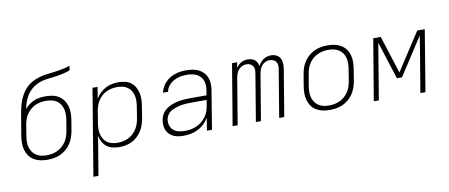

<svg xmlns="http://www.w3.org/2000/svg" viewBox="-78 -1064 3757 1607"><g transform="rotate(-10 1800.0 -260.0)"><path d="M250 8Q250 8 250 8Q250 8 250 8H249Q219 8 190 2Q161 -4 136.5 -18.5Q112 -33 95.5 -56Q79 -79 71 -107Q63 -135 63 -165Q63 -195 68 -226L83 -316Q86 -330 88 -344Q90 -358 92 -372Q98 -405 104 -437Q110 -469 120.5 -501Q131 -533 147.5 -563.5Q164 -594 188.5 -619Q213 -644 244 -660.5Q275 -677 307 -686Q339 -695 372 -698.5Q405 -702 437.5 -706.5Q470 -711 502.5 -717.5Q535 -724 568 -735L561 -697Q536 -687 510 -681Q484 -675 458.5 -670.5Q433 -666 407 -663.5Q381 -661 355 -657Q329 -653 303.5 -644.5Q278 -636 255 -621Q232 -606 213 -585.5Q194 -565 181 -541Q168 -517 160 -491.5Q152 -466 147 -441Q163 -461 184 -476.5Q205 -492 228 -501.5Q251 -511 275.5 -514.5Q300 -518 323 -518Q354 -518 383 -512.5Q412 -507 436 -492Q460 -477 476.5 -454Q493 -431 501 -403Q509 -375 509 -345Q509 -315 504 -285L489 -194Q484 -167 474.5 -140Q465 -113 448.5 -88.5Q432 -64 409 -44.5Q386 -25 359.5 -13Q333 -1 305 3.5Q277 8 250 8ZM250 -30Q273 -30 296.5 -34.5Q320 -39 341.5 -49Q363 -59 382 -75.5Q401 -92 414.5 -112.5Q428 -133 435.5 -155.5Q443 -178 447 -201L462 -291Q466 -315 466.5 -339Q467 -363 461 -385.5Q455 -408 442.5 -427Q430 -446 411 -458Q392 -470 369 -475Q346 -480 321 -480Q299 -480 276 -476Q253 -472 231 -462Q209 -452 190 -435.5Q171 -419 157.5 -399Q144 -379 136.5 -356.5Q129 -334 125 -311L110 -219Q106 -195 105.5 -171Q105 -147 111 -124.5Q117 -102 129.5 -83.5Q142 -65 161 -52.5Q180 -40 203 -35Q226 -30 250 -30Z M603 215 725 -520H768L752 -421Q766 -447 788 -468Q810 -489 836 -503Q862 -517 890 -522.5Q918 -528 946 -528Q975 -528 1002.5 -521.5Q1030 -515 1051.5 -499Q1073 -483 1086.5 -459Q1100 -435 1106 -408Q1112 -381 1111 -352Q1110 -323 1105 -294L1089 -194Q1084 -168 1075.5 -141.5Q1067 -115 1051.5 -91Q1036 -67 1014.5 -47Q993 -27 967.5 -14.5Q942 -2 914.5 3Q887 8 861 8Q831 8 803 1Q775 -6 754 -22.5Q733 -39 719.5 -63.5Q706 -88 701 -115L646 215ZM853 -30Q876 -30 899 -34.5Q922 -39 943.5 -49.5Q965 -60 983.5 -76.5Q1002 -93 1015 -113.5Q1028 -134 1035.5 -156Q1043 -178 1047 -201L1063 -301Q1067 -325 1067.5 -348.5Q1068 -372 1063 -394.5Q1058 -417 1045.5 -436Q1033 -455 1015 -467.5Q997 -480 974 -485Q951 -490 927 -490Q905 -490 882 -485.5Q859 -481 838 -471Q817 -461 798.5 -445Q780 -429 767 -409Q754 -389 746.5 -367Q739 -345 735 -323L719 -223Q715 -199 714 -175Q713 -151 718.5 -128.5Q724 -106 735.5 -86.5Q747 -67 765 -54Q783 -41 806 -35.5Q829 -30 853 -30Z M1408 8Q1386 8 1364 5Q1342 2 1322.5 -7Q1303 -16 1288 -30.5Q1273 -45 1264.5 -64Q1256 -83 1254 -105.5Q1252 -128 1256 -150Q1259 -169 1267 -188Q1275 -207 1289 -222.5Q1303 -238 1321 -249Q1339 -260 1358 -267.5Q1377 -275 1396.5 -280Q1416 -285 1435.5 -287.5Q1455 -290 1474 -291Q1493 -292 1513 -292H1654L1660 -331Q1664 -352 1663.5 -373.5Q1663 -395 1656 -414.5Q1649 -434 1635.5 -449Q1622 -464 1604 -473Q1586 -482 1564.5 -486Q1543 -490 1522 -490Q1503 -490 1484.5 -488Q1466 -486 1448 -480.5Q1430 -475 1412 -466Q1394 -457 1379.5 -443.5Q1365 -430 1355 -413Q1345 -396 1342 -377H1299Q1304 -400 1315.5 -422.5Q1327 -445 1344.5 -463Q1362 -481 1383.5 -494Q1405 -507 1428 -514.5Q1451 -522 1475 -525Q1499 -528 1522 -528Q1550 -528 1577 -523.5Q1604 -519 1627.5 -507.5Q1651 -496 1669 -476.5Q1687 -457 1696 -432.5Q1705 -408 1706 -380Q1707 -352 1702 -324L1649 0H1606L1623 -108Q1607 -79 1583 -56Q1559 -33 1530 -18.5Q1501 -4 1469.5 2Q1438 8 1408 8ZM1427 -30Q1451 -30 1475.5 -34.5Q1500 -39 1523.5 -49Q1547 -59 1567.5 -75.5Q1588 -92 1603.5 -113Q1619 -134 1627.5 -157.5Q1636 -181 1640 -205L1648 -254H1513Q1497 -254 1481.5 -253Q1466 -252 1450 -250.5Q1434 -249 1418.5 -245.5Q1403 -242 1387.5 -237Q1372 -232 1356.5 -224.5Q1341 -217 1328.5 -206Q1316 -195 1308.5 -180Q1301 -165 1298 -149Q1294 -122 1302 -97.5Q1310 -73 1329 -57Q1348 -41 1374 -35.5Q1400 -30 1427 -30Z M1824 0 1911 -520H1954L1946 -473Q1954 -486 1965 -496.5Q1976 -507 1989.5 -514.5Q2003 -522 2017 -525Q2031 -528 2046 -528Q2046 -528 2046 -528Q2046 -528 2046 -528Q2062 -528 2078 -523.5Q2094 -519 2105.5 -509Q2117 -499 2124 -484.5Q2131 -470 2133 -454Q2140 -470 2151.5 -484.5Q2163 -499 2178 -509Q2193 -519 2210 -523.5Q2227 -528 2243 -528Q2243 -528 2243 -528Q2243 -528 2243 -528Q2267 -528 2288 -518Q2309 -508 2319.5 -488.5Q2330 -469 2331.5 -445Q2333 -421 2329 -397L2263 0H2220L2287 -404Q2290 -420 2288.5 -436.5Q2287 -453 2278.5 -465.5Q2270 -478 2255.5 -484Q2241 -490 2224 -490Q2206 -490 2188 -482Q2170 -474 2158 -459Q2146 -444 2139.5 -426Q2133 -408 2130 -390L2065 0H2022L2089 -404Q2092 -420 2090.5 -436.5Q2089 -453 2080.5 -465.5Q2072 -478 2057.5 -484Q2043 -490 2027 -490Q2009 -490 1991 -482Q1973 -474 1960.5 -459Q1948 -444 1941.5 -426Q1935 -408 1932 -390L1867 0Z M2650 8Q2650 8 2650 8Q2650 8 2650 8H2649Q2619 8 2590 2Q2561 -4 2536.5 -18.5Q2512 -33 2495.5 -56Q2479 -79 2471 -107Q2463 -135 2463 -165Q2463 -195 2468 -226L2485 -326Q2489 -353 2498.5 -380Q2508 -407 2524.5 -431.5Q2541 -456 2564 -475.5Q2587 -495 2613.5 -507Q2640 -519 2668 -523.5Q2696 -528 2724 -528Q2724 -528 2724 -528Q2724 -528 2724 -528Q2754 -528 2783.5 -522Q2813 -516 2837 -501.5Q2861 -487 2878 -464Q2895 -441 2903 -413Q2911 -385 2910.5 -355Q2910 -325 2905 -294L2889 -194Q2884 -167 2874.5 -140Q2865 -113 2848.5 -88.5Q2832 -64 2809 -44.5Q2786 -25 2759.5 -13Q2733 -1 2705 3.5Q2677 8 2650 8ZM2650 -30Q2673 -30 2696.5 -34.5Q2720 -39 2741.5 -49Q2763 -59 2782 -75.5Q2801 -92 2814.5 -112.5Q2828 -133 2835.5 -155.5Q2843 -178 2847 -201L2863 -301Q2867 -325 2867.5 -349Q2868 -373 2862.5 -395.5Q2857 -418 2844 -436.5Q2831 -455 2812.5 -467.5Q2794 -480 2770.5 -485Q2747 -490 2723 -490Q2700 -490 2677 -485.5Q2654 -481 2632 -471Q2610 -461 2591 -444.5Q2572 -428 2559 -407.5Q2546 -387 2538 -364.5Q2530 -342 2527 -319L2510 -219Q2506 -195 2505.5 -171Q2505 -147 2511 -124.5Q2517 -102 2529.5 -83.5Q2542 -65 2561 -52.5Q2580 -40 2603 -35Q2626 -30 2650 -30Z M3024 0 3111 -520H3175L3277 -200L3485 -520H3549L3463 0H3420L3499 -476L3291 -156H3248L3146 -476L3067 0Z"/></g></svg>

Font: Iosevka SS04 XLt Ex
Style: Italic
Weight: 200
Width: 7
Italic angle: -9°
Monospace: yes
Designer: Belleve Invis
Foundry: Belleve Invis
Version: Version 19.0.0; ttfautohint (v1.8.4)